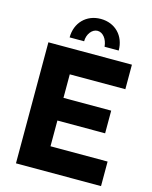

<svg xmlns="http://www.w3.org/2000/svg" viewBox="-133 -1001 864 1088"><g transform="rotate(15 299.5 -457.5)"><path d="M262 -768C262 -810 289 -845 321 -845C352 -845 378 -813 382 -768H465C465 -854 406 -915 321 -915C237 -915 177 -854 177 -768ZM567 -144H232V-295H512V-428H232V-566H558V-710H68V0H567Z"/></g></svg>

Font: FIGSv2-sans-serif ExtraBold
Style: Regular
Weight: 800
Designer: Matt McInerney, Pablo Impallari, Rodrigo Fuenzalida,Mirko Velimirovic
Foundry: Matt McInerney, Pablo Impallari, Rodrigo Fuenzalida
Version: Version 4.021;hotconv 1.0.109;makeotfexe 2.5.65596